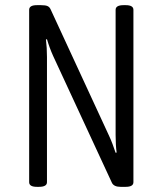

<svg xmlns="http://www.w3.org/2000/svg" viewBox="-20 -722 630 744"><path d="M123 2Q93 2 93 -16V-684Q93 -702 123 -702H139Q156 -702 164 -698.5Q172 -695 176 -686L403 -195Q410 -180 416 -164Q422 -148 428 -130L432 -131Q428 -158 428 -199V-684Q428 -702 459 -702H467Q497 -702 497 -684V-16Q497 2 467 2H447Q422 2 414 -13L186 -505Q172 -536 162 -570L158 -569Q162 -537 162 -501V-16Q162 2 131 2Z"/></svg>

Font: Asap Condensed Light
Style: Regular
Weight: 300
Width: 3
Designer: Pablo Cosgaya
Foundry: Omnibus-Type
Version: Version 3.001; ttfautohint (v1.8.4.7-5d5b)